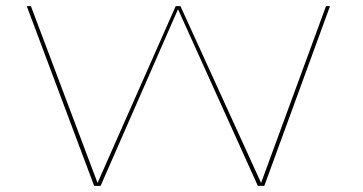

<svg xmlns="http://www.w3.org/2000/svg" viewBox="-20 -604 1179 624"><path d="M286 0 67 -584H80.5L297 -9.5L551 -584H566.5L828.5 -9.5L1039.5 -584H1052.5L839 0H818L558.5 -574L307 0Z"/></svg>

Font: Anybody UltraExpanded Thin
Style: Regular
Weight: 100
Width: 9
Designer: Tyler Finck
Foundry: Etcetera Type Company
Version: Version 1.010; ttfautohint (v1.8.3) -l 8 -r 50 -G 200 -x 14 